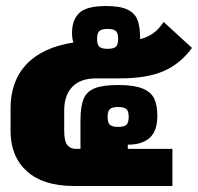

<svg xmlns="http://www.w3.org/2000/svg" viewBox="-20 -617 657 637"><path d="M15 -183V-257Q15 -348 68 -404Q121 -460 224 -476Q219 -486 219 -508Q219 -551 243 -574Q267 -597 332 -597Q379 -597 403.5 -585Q428 -573 436.5 -550Q445 -527 445 -487Q470 -494 487.5 -506Q505 -518 523 -544L617 -458Q577 -404 521.5 -380.5Q466 -357 380 -357H300Q246 -357 219.5 -328.5Q193 -300 193 -251V-184Q193 -148 203.5 -135.5Q214 -123 232 -123H247V-218Q247 -263 257 -288Q267 -313 294 -324Q321 -335 372 -335Q424 -335 452.5 -323.5Q481 -312 491.5 -290Q502 -268 502 -232Q502 -183 477 -160Q452 -137 404 -137V-123H552V0H225Q123 0 69 -49Q15 -98 15 -183ZM372 -488Q372 -507 364.5 -514Q357 -521 337 -521Q317 -521 309.5 -514Q302 -507 302 -488Q302 -469 309.5 -462Q317 -455 337 -455Q357 -455 364.5 -462Q372 -469 372 -488ZM407 -229Q407 -248 399.5 -255Q392 -262 372 -262Q352 -262 344.5 -255Q337 -248 337 -229Q337 -210 344.5 -203Q352 -196 372 -196Q392 -196 399.5 -203Q407 -210 407 -229Z"/></svg>

Font: Pridi
Style: Bold
Weight: 700
Designer: Katatrad Team
Foundry: CadsonDemak
Version: Version 1.001